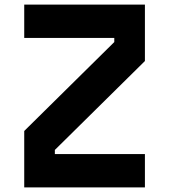

<svg xmlns="http://www.w3.org/2000/svg" viewBox="-20 -820 740 840"><path d="M86 0V-247L480 -636V-654H86V-800H614V-553L220 -164V-146H614V0Z"/></svg>

Font: Martian Mono
Style: Bold
Weight: 700
Designer: Roman Shamin
Foundry: Evil Martians
Version: Version 1.000